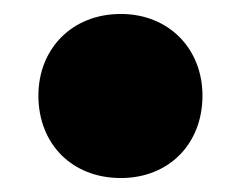

<svg xmlns="http://www.w3.org/2000/svg" viewBox="-20 -422 345 275"><path d="M153 -167C222 -167 270 -216 270 -285C270 -352 222 -402 153 -402C83 -402 35 -352 35 -285C35 -216 83 -167 153 -167Z"/></svg>

Font: Nyght Serif Dark
Style: Regular
Weight: 800
Designer: Maksym Kobuzan
Version: Version 0.410;Glyphs 3.1.2 (3151)